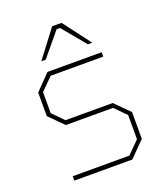

<svg xmlns="http://www.w3.org/2000/svg" viewBox="-133 -810 783 902"><g transform="rotate(-20 259.0 -358.5)"><path d="M129 -580 233 -717H280L384 -580H362L265 -697H248L151 -580ZM83 0V-22H366L426 -82V-203L371 -259H135L65 -329V-447L139 -523H410V-501H147L87 -441V-336L141 -281H377L448 -210V-76L373 0Z"/></g></svg>

Font: Tomorrow Thin
Style: Regular
Weight: 250
Designer: Tony de Marco, Monica Rizzolli
Foundry: Just in Type
Version: Version 2.002